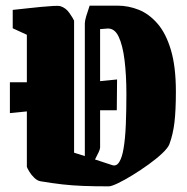

<svg xmlns="http://www.w3.org/2000/svg" viewBox="-20 -645 663 679"><path d="M25 -545V-610Q45 -612 71.5 -615Q98 -618 124 -620.5Q150 -623 169 -624Q188 -625 194 -623Q213 -617 225.5 -599Q238 -581 242 -572V-105L280 -93V-563Q280 -571 285 -588Q290 -605 297 -625H396Q434 -625 470.5 -610.5Q507 -596 537 -561.5Q567 -527 584.5 -468Q602 -409 602 -321Q602 -255 597 -212.5Q592 -170 579 -135Q574 -122 554 -103Q534 -84 505.5 -63.5Q477 -43 448.5 -25.5Q420 -8 397 3Q374 14 365 14Q313 14 274 12.5Q235 11 200 7Q165 3 123 -4Q112 -6 101.5 -16Q91 -26 84 -37.5Q77 -49 75 -55V-251L15 -245V-354H75V-522ZM377 -61Q392 -56 402 -72.5Q412 -89 417 -120Q423 -155 425 -205.5Q427 -256 427 -312Q427 -379 420.5 -432Q414 -485 399.5 -515.5Q385 -546 359 -544L334 -542V-358L394 -364L393 -255H334V-123Q334 -118 329 -107Q324 -96 316 -81Z"/></svg>

Font: Grenze Gotisch Black
Style: Regular
Weight: 900
Designer: Renata Polastri
Foundry: Omnibus-Type
Version: Version 1.001